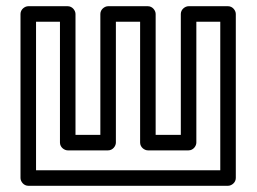

<svg xmlns="http://www.w3.org/2000/svg" viewBox="-20 -573 827 618"><path d="M173 -503V-114C173 -99 187 -89 198 -89H328C343 -89 353 -103 353 -114V-503H431V-114C431 -99 445 -89 456 -89H587C602 -89 612 -103 612 -114V-503H689V-25H96V-503ZM223 -528C223 -539 213 -553 198 -553H71C60 -553 46 -543 46 -528V0C46 11 56 25 71 25H714C725 25 739 15 739 0V-528C739 -539 729 -553 714 -553H587C576 -553 562 -543 562 -528V-139H481V-528C481 -539 471 -553 456 -553H328C317 -553 303 -543 303 -528V-139H223Z"/></svg>

Font: Asimov
Style: NarOu
Weight: 500
Designer: Google
Version: Version 2.000980; 2014